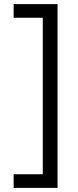

<svg xmlns="http://www.w3.org/2000/svg" viewBox="-20 -708 382 936"><path d="M46.5 208V141.5H188.5V-621.5H46.5V-688H260.5V208Z"/></svg>

Font: League Spartan Thin
Style: Regular
Weight: 400
Version: Version 2.002